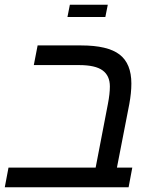

<svg xmlns="http://www.w3.org/2000/svg" viewBox="-30 -791 648 811"><path d="M528.8 -83 513.2 0H-9.8L5.9 -83H374L425.8 -352.1Q434.1 -395 434.1 -425.8Q434.1 -471.2 403.3 -493.7Q372.6 -516.1 304.2 -516.1H112.8L128.9 -599.1H313Q424.8 -599.1 474.9 -560.8Q524.9 -522.5 524.9 -438Q524.9 -398.9 516.1 -351.1L463.9 -83ZM425.3 -771 415 -719.2H254.9L265.1 -771Z"/></svg>

Font: Arimo
Style: Italic
Weight: 400
Italic angle: -12°
Designer: Steve Matteson
Foundry: Monotype Imaging Inc.
Version: Version 1.33